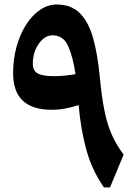

<svg xmlns="http://www.w3.org/2000/svg" viewBox="-20 -817 588 837"><path d="M519 -143.1 459.5 0H433.1Q381.3 -74.2 356.7 -163.1Q332 -252 322.8 -358.9Q292 -349.1 264.2 -343.8Q236.3 -338.4 205.6 -338.4Q37.1 -338.4 37.1 -497.6Q37.1 -558.6 52 -612.8Q66.9 -667 93.3 -708.5Q119.6 -750 154.1 -773.7Q188.5 -797.4 227.1 -797.4Q290.5 -797.4 328.4 -759.3Q366.2 -721.2 386 -650.4Q405.8 -579.6 415 -481.4Q423.3 -395.5 435.1 -335.9Q446.8 -276.4 466.8 -231.2Q486.8 -186 519 -143.1ZM309.1 -493.7Q298.3 -568.8 277.1 -616Q255.9 -663.1 208.5 -663.1Q186 -663.1 166.5 -646Q147 -628.9 135 -601.1Q123 -573.2 123 -540Q123 -509.3 144 -497.1Q165 -484.9 216.8 -484.9Q238.3 -484.9 261.5 -487.3Q284.7 -489.7 309.1 -493.7Z"/></svg>

Font: Pinar-FD Bold
Style: Regular
Weight: 700
Designer: Amin Abedi
Version: Version 3.000